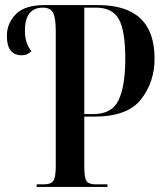

<svg xmlns="http://www.w3.org/2000/svg" viewBox="-20 -734 644 754"><path d="M124 0H402V-10H357Q328 -10 319.5 -23.5Q311 -37 311 -80V-276H350Q481 -276 534 -344Q587 -412 587 -504Q587 -714 365 -714H154Q78 -714 42.5 -678.5Q7 -643 7 -593Q7 -517 65 -517Q78 -517 87 -521.5Q96 -526 104 -533Q79 -561 78 -609Q76 -704 149 -704Q178 -704 188.5 -683.5Q199 -663 199 -611V-83Q199 -39 190 -24.5Q181 -10 150 -10H124ZM311 -286V-704H357Q421 -704 446.5 -659Q472 -614 472 -503Q472 -397 446 -341.5Q420 -286 347 -286Z"/></svg>

Font: Noto Serif Display Condensed Semi
Style: Regular
Weight: 600
Width: 3
Designer: Monotype Design Team
Foundry: Monotype Imaging Inc.
Version: Version 1.900